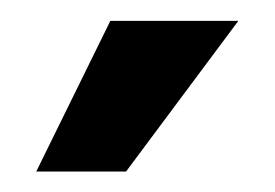

<svg xmlns="http://www.w3.org/2000/svg" viewBox="-20 -675 266 186"><path d="M210.9 -654.8 102.1 -508.8H15.1L86.9 -654.8Z"/></svg>

Font: Tajawal
Style: Bold
Weight: 700
Designer: Boutros Fonts
Foundry: Created by Boutros International 2017
Version: Version 1.700